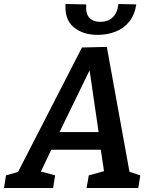

<svg xmlns="http://www.w3.org/2000/svg" viewBox="-56 -938 759 958"><path d="M219 -63 209 0H-36L-26 -63L34 -80L353 -701L477 -704L590 -81L644 -63L634 0H376L387 -63L463 -84L447 -191H200L148 -82ZM241 -279H436L391 -587ZM432 -764Q358 -764 312 -802Q266 -840 271 -918L374 -916Q371 -869 390 -849Q409 -829 444 -829Q482 -829 505.5 -850.5Q529 -872 535 -918L624 -916Q616 -863 588.5 -829.5Q561 -796 520 -780Q479 -764 432 -764Z"/></svg>

Font: Bitter SemiBold
Style: Italic
Weight: 600
Italic angle: -9°
Designer: Sol Matas, and Bitter project Authors
Foundry: Sol Matas
Version: Version 2.001